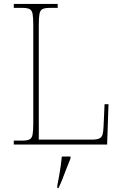

<svg xmlns="http://www.w3.org/2000/svg" viewBox="-20 -734 623 975"><path d="M50 0V-20H93Q118 -20 130 -26Q142 -32 145.5 -51Q149 -70 149 -108V-606Q149 -645 145.5 -663.5Q142 -682 130 -688Q118 -694 93 -694H50V-714H273V-694H233Q208 -694 196 -688Q184 -682 180.5 -663.5Q177 -645 177 -606V-25H446Q472 -25 484.5 -31Q497 -37 501 -52Q505 -67 506 -94L511 -205H531L524 0ZM271 208Q276 183 280.5 157.5Q285 132 288.5 107.5Q292 83 294 61H338V71Q329 92 318.5 119.5Q308 147 297.5 174Q287 201 277 221H271Z"/></svg>

Font: Noto Serif Lao Thin
Style: Regular
Weight: 250
Designer: Monotype Design Team
Foundry: Monotype Imaging Inc.
Version: Version 2.003